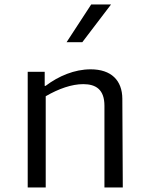

<svg xmlns="http://www.w3.org/2000/svg" viewBox="-20 -822 660 842"><path d="M518.5 0 516.5 -389C516 -469.5 468 -518 377.5 -518C306.5 -518 237 -488.5 180 -445.5H176V-507H101.5V0H180.5V-400C237.5 -433 294.5 -453 345 -453C400.5 -453 438 -429.5 438 -358V0ZM272 -637 380 -802.5H467L341 -637Z"/></svg>

Font: Monaspace Argon Light
Style: Regular
Weight: 300
Designer: Riley Cran & the Lettermatic Team
Foundry: Lettermatic
Version: Version 1.000 (Monaspace Argon)